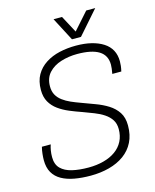

<svg xmlns="http://www.w3.org/2000/svg" viewBox="-128 -954 845 1050"><g transform="rotate(-15 294.5 -428.5)"><path d="M254 11Q204 11 162.5 3.5Q121 -4 90.5 -21Q60 -38 43.5 -66.5Q27 -95 27 -137Q27 -152 29 -172Q31 -192 36 -211H86Q81 -197 78 -179Q75 -161 75 -142Q75 -100 98 -77Q121 -54 161 -44.5Q201 -35 254 -35Q300 -35 339.5 -45.5Q379 -56 407.5 -76.5Q436 -97 451.5 -127Q467 -157 467 -196Q467 -227 453 -248.5Q439 -270 415 -286Q391 -302 361 -313.5Q331 -325 299 -337Q264 -349 230.5 -363Q197 -377 170 -396.5Q143 -416 127 -444Q111 -472 111 -512Q111 -562 131 -597Q151 -632 186 -654.5Q221 -677 265 -687Q309 -697 358 -697Q407 -697 445.5 -687.5Q484 -678 512 -660Q540 -642 554.5 -615Q569 -588 569 -552Q569 -540 567.5 -526.5Q566 -513 562 -496H511Q514 -513 515.5 -525Q517 -537 517 -547Q517 -600 476 -625.5Q435 -651 353 -651Q305 -651 261.5 -637.5Q218 -624 191 -594.5Q164 -565 164 -518Q164 -490 175 -470Q186 -450 206 -435Q226 -420 251 -409Q276 -398 304 -388Q341 -374 379.5 -360Q418 -346 450 -326Q482 -306 501.5 -276.5Q521 -247 521 -202Q521 -148 501 -108Q481 -68 444.5 -41.5Q408 -15 359 -2Q310 11 254 11ZM514 -868 398 -736H347L278 -868H326L388 -752H360L463 -868Z"/></g></svg>

Font: Archivo SemiCondensed Thin
Style: Italic
Weight: 250
Width: 4
Italic angle: -10°
Designer: Hector Gatti
Foundry: Omnibus-Type
Version: Version 2.001